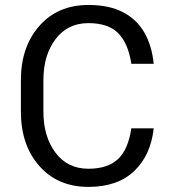

<svg xmlns="http://www.w3.org/2000/svg" viewBox="-20 -741 680 772"><path d="M335.5 10.5Q212.5 10.5 138.2 -73.5Q64 -157.5 64 -292.5V-418Q64 -552.5 138.2 -636.8Q212.5 -721 335.5 -721Q419 -721 474.8 -691.8Q530.5 -662.5 560.8 -609.5Q591 -556.5 598 -484.5H508Q496 -565.5 456 -606.8Q416 -648 335.5 -648Q251.5 -648 203 -583.2Q154.5 -518.5 154.5 -419V-292.5Q154.5 -192 203 -127.2Q251.5 -62.5 335.5 -62.5Q412.5 -62.5 454 -101Q495.5 -139.5 508 -225H598Q586.5 -117.5 519.8 -53.5Q453 10.5 335.5 10.5Z"/></svg>

Font: Roberto Sans
Style: Regular
Weight: 400
Designer: Google (font) & Cristiano Sobral (main changes)
Version: Version 1.500; ttfautohint (v1.8.4.7-5d5b-dirty)